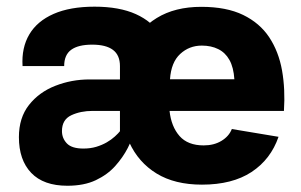

<svg xmlns="http://www.w3.org/2000/svg" viewBox="-20 -562 924 590"><path d="M348.6 -146.5 499 -145V-358.9Q499 -413.1 473.6 -454.3Q448.2 -495.6 397.5 -518.6Q346.7 -541.5 270.5 -541.5Q195.3 -541.5 144.8 -519.3Q94.2 -497.1 70.1 -456.3Q45.9 -415.5 49.3 -358.9H177.2Q177.2 -393.6 199 -409.2Q220.7 -424.8 263.2 -424.8Q305.7 -424.8 327.1 -408.7Q348.6 -392.6 348.6 -358.9ZM38.1 -140.6Q38.1 -70.3 75.9 -30.8Q113.8 8.8 187 8.8Q238.3 8.8 274.4 -8.3Q310.5 -25.4 334.2 -52Q357.9 -78.6 372.6 -107.2Q387.2 -135.7 395 -158.2L350.6 -161.1Q343.8 -152.3 333 -142.6Q322.3 -132.8 307.9 -124.5Q293.5 -116.2 275.6 -110.8Q257.8 -105.5 236.3 -105.5Q200.7 -105.5 185.5 -121.3Q170.4 -137.2 170.4 -159.2Q170.4 -194.3 199 -207.8Q227.5 -221.2 264.6 -221.2H482.9V-317.9H254.9Q199.7 -317.9 149.9 -298.3Q100.1 -278.8 69.1 -239.5Q38.1 -200.2 38.1 -140.6ZM501 -221.2H852.5Q856.9 -287.6 846.7 -345.5Q836.4 -403.3 807.4 -447.3Q778.3 -491.2 727.1 -516.1Q675.8 -541 598.6 -541Q517.6 -541 461.9 -506.8Q406.2 -472.7 377.7 -411.4Q349.1 -350.1 349.1 -268.1Q349.1 -186 377.2 -124.5Q405.3 -63 461.2 -28.8Q517.1 5.4 600.6 5.4Q693.8 5.4 752.9 -33.4Q812 -72.3 835.9 -141.6L692.4 -165.5Q683.6 -143.1 660.6 -129.2Q637.7 -115.2 606 -115.2Q557.1 -115.2 531.7 -144Q506.3 -172.9 501 -221.2ZM502.4 -318.4Q505.9 -370.6 533.7 -396.2Q561.5 -421.9 600.1 -421.9Q628.9 -421.9 650.6 -411.1Q672.4 -400.4 685.1 -377.7Q697.8 -355 700.2 -318.4Z"/></svg>

Font: Estedad-FD-VF Thin
Style: Regular
Weight: 100
Designer: Amin Abedi
Version: Version 5.0